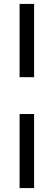

<svg xmlns="http://www.w3.org/2000/svg" viewBox="-20 -738 274 980"><path d="M80 -718H154V-344H80ZM80 -156H154V222H80Z"/></svg>

Font: Titillium Web
Style: Regular
Weight: 400
Version: Version 1.001;PS 57.000;hotconv 1.0.70;makeotf.lib2.5.55311